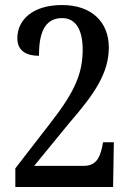

<svg xmlns="http://www.w3.org/2000/svg" viewBox="-20 -744 520 764"><path d="M41 0H430L433 -178H390L386 -157C376 -112 359 -84 313 -84H116L256 -255C353 -367 413 -451 413 -555C413 -656 345 -724 227 -724C109 -724 49 -664 49 -592C49 -538 90 -522 135 -522C135 -606 154 -672 227 -672C282 -672 309 -625 309 -546C309 -454 279 -381 184 -259L41 -74Z"/></svg>

Font: Noto Serif Bengali Condensed Medium
Style: Regular
Weight: 500
Width: 3
Designer: Juan Bruce, Universal Thirst, Indian Type Foundry and the Monotype Design Team.
Foundry: Monotype Imaging Inc.
Version: Version 2.003